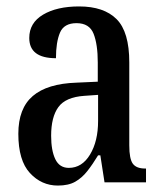

<svg xmlns="http://www.w3.org/2000/svg" viewBox="-20 -567 505 597"><path d="M160 10Q109 10 73 -29Q37 -68 37 -151Q37 -230 82 -268.5Q127 -307 218 -310L284 -313V-373Q284 -429 271 -462Q258 -495 218 -495Q179 -495 166.5 -465.5Q154 -436 154 -386Q71 -386 71 -449Q71 -496 114 -521.5Q157 -547 226 -547Q303 -547 342.5 -507.5Q382 -468 382 -373V-115Q382 -73 393 -58Q404 -43 431 -43H434V0H305L292 -84H285Q268 -56 251.5 -35Q235 -14 214 -2Q193 10 160 10ZM194 -45Q235 -45 260 -86.5Q285 -128 285 -191V-272L242 -269Q184 -265 161.5 -234Q139 -203 139 -145Q139 -99 152 -72Q165 -45 194 -45Z"/></svg>

Font: Noto Serif Tamil ExtraCondensed Medium
Style: Regular
Weight: 500
Width: 2
Designer: Indian Type Foundry, Tom Grace, and the Monotype Design Team
Foundry: Monotype Imaging Inc.
Version: Version 2.004; ttfautohint (v1.8.4.7-5d5b)